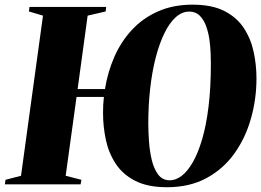

<svg xmlns="http://www.w3.org/2000/svg" viewBox="-38 -772 1094 804"><path d="M661 12Q580.5 12 528.2 -14.8Q476 -41.5 446.5 -86.5Q417 -131.5 405.2 -186.8Q393.5 -242 393.5 -298.5Q393.5 -315.5 394.2 -332.2Q395 -349 397 -366H282.5L237 -36L303 -19L299.5 0H-17.5L-15 -19L50 -36L142 -706.5L83 -724L85.5 -743H406.5L404.5 -724L329 -706.5L287 -399H401.5Q413 -470.5 441 -534.2Q469 -598 514.5 -647Q560 -696 623.5 -724.2Q687 -752.5 768.5 -752.5Q849.5 -752.5 901.8 -725.8Q954 -699 983.2 -654.2Q1012.5 -609.5 1024.2 -554.8Q1036 -500 1036 -443.5Q1036 -358 1013.2 -276.8Q990.5 -195.5 944.2 -130.2Q898 -65 827.2 -26.5Q756.5 12 661 12ZM673 -17Q698 -17 722.5 -35.5Q747 -54 769 -92Q791 -130 808.2 -188Q825.5 -246 835.2 -325.2Q845 -404.5 845 -505.5Q845 -523 844 -550Q843 -577 838.8 -607Q834.5 -637 824.8 -663.5Q815 -690 798 -706.8Q781 -723.5 754.5 -723.5Q724 -723.5 697.8 -699.8Q671.5 -676 650.5 -633Q629.5 -590 614.2 -531.5Q599 -473 591 -402.5Q583 -332 583 -254Q583 -222 585.8 -181.5Q588.5 -141 597.2 -103.5Q606 -66 624 -41.5Q642 -17 673 -17Z"/></svg>

Font: Merriweather 144pt Black
Style: Italic
Weight: 900
Italic angle: -7.8°
Version: Version 2.101